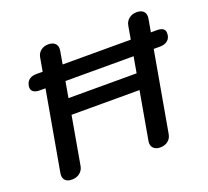

<svg xmlns="http://www.w3.org/2000/svg" viewBox="-123 -861 1107 1022"><g transform="rotate(-20 430.5 -350.0)"><path d="M861 -550Q861 -523 844.5 -509Q828 -495 801 -495H765L685 -43Q681 -18 663 -4Q645 10 619 10Q597 10 583.5 -1.5Q570 -13 570 -33Q570 -40 571 -43L619 -315H234L186 -43Q182 -19 163.5 -4.5Q145 10 119 10Q96 10 83.5 -1Q71 -12 71 -31Q71 -39 72 -43L152 -495H119Q97 -495 84.5 -503.5Q72 -512 72 -529Q72 -535 73 -539Q82 -583 133 -583H168L181 -657Q185 -682 202.5 -696Q220 -710 246 -710Q269 -710 282 -698.5Q295 -687 295 -668Q295 -661 294 -657L281 -583H667L680 -657Q684 -681 702 -695.5Q720 -710 746 -710Q769 -710 782 -699Q795 -688 795 -668Q795 -661 794 -657L781 -583H815Q861 -583 861 -550ZM651 -495H265L249 -404H635Z"/></g></svg>

Font: Kodchasan SemiBold
Style: Italic
Weight: 600
Italic angle: -10°
Version: Version 1.000; ttfautohint (v1.6)